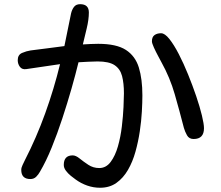

<svg xmlns="http://www.w3.org/2000/svg" viewBox="-20 -842 1040 904"><path d="M451.2 42Q419.9 42 390.6 31.7Q361.3 21.5 335.9 2.9Q326.2 -3.9 313 -14.6Q299.8 -25.4 290 -38.6Q280.3 -51.8 280.3 -65.4Q280.3 -110.4 322.3 -110.4Q336.9 -110.4 355 -95.7Q373 -81.1 396 -65.9Q418.9 -50.8 447.3 -50.8Q479.5 -50.8 501 -79.6Q522.5 -108.4 535.2 -152.8Q547.9 -197.3 553.7 -246.6Q559.6 -295.9 561.5 -337.9Q563.5 -379.9 563.5 -402.3Q563.5 -450.2 554.7 -483.9Q545.9 -517.6 519.5 -535.2Q493.2 -552.7 439.5 -552.7Q418 -552.7 395 -551.3Q372.1 -549.8 349.6 -548.8Q335.9 -492.2 316.4 -423.8Q296.9 -355.5 273.4 -284.2Q250 -212.9 223.6 -147.9Q197.3 -83 168 -33.2Q161.1 -20.5 150.4 -9.8Q139.6 1 123 1Q80.1 1 80.1 -42Q80.1 -52.7 86.4 -65.4Q92.8 -78.1 96.7 -86.9Q151.4 -193.4 192.9 -308.6Q234.4 -423.8 262.7 -540L103.5 -516.6Q84 -513.7 73.7 -527.3Q63.5 -541 63.5 -558.6Q63.5 -584 84 -592.8Q104.5 -601.6 124 -604.5Q164.1 -609.4 204.1 -614.7Q244.1 -620.1 283.2 -625L314.5 -778.3Q318.4 -795.9 328.1 -809.1Q337.9 -822.3 357.4 -822.3Q398.4 -822.3 398.4 -783.2Q398.4 -750 388.2 -708Q377.9 -666 370.1 -632.8Q387.7 -633.8 406.2 -634.8Q424.8 -635.7 442.4 -635.7Q528.3 -635.7 572.8 -606.9Q617.2 -578.1 633.8 -523.9Q650.4 -469.7 650.4 -392.6Q650.4 -360.4 647.9 -316.4Q645.5 -272.5 638.2 -223.6Q630.9 -174.8 617.7 -127.4Q604.5 -80.1 582.5 -42Q560.5 -3.9 528.3 19Q496.1 42 451.2 42ZM891.6 -187.5Q870.1 -187.5 860.4 -205.1Q850.6 -222.7 845.7 -240.2Q825.2 -320.3 802.7 -398.4Q780.3 -476.6 740.2 -548.8Q736.3 -556.6 725.1 -577.1Q713.9 -597.7 704.6 -618.2Q695.3 -638.7 695.3 -647.5Q695.3 -668 707.5 -676.8Q719.7 -685.5 738.3 -685.5Q755.9 -685.5 777.3 -658.7Q798.8 -631.8 821.8 -587.4Q844.7 -543 865.7 -491.2Q886.7 -439.5 903.8 -389.2Q920.9 -338.9 930.7 -298.3Q940.4 -257.8 940.4 -238.3Q940.4 -187.5 891.6 -187.5Z"/></svg>

Font: Kosugi Maru
Style: Regular
Weight: 400
Designer: MOTOYA
Version: Version 4.002